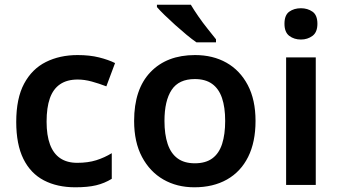

<svg xmlns="http://www.w3.org/2000/svg" viewBox="-20 -786 1442 816"><path d="M300 10Q223 10 166.5 -19.5Q110 -49 79.5 -110.5Q49 -172 49 -268Q49 -368 82.5 -430.5Q116 -493 175 -522.5Q234 -552 310 -552Q361 -552 401 -542Q441 -532 469 -518L432 -419Q401 -431 370 -439.5Q339 -448 310 -448Q265 -448 235.5 -428Q206 -408 192 -368.5Q178 -329 178 -269Q178 -211 192.5 -172Q207 -133 236 -113.5Q265 -94 308 -94Q354 -94 389 -105Q424 -116 455 -135V-26Q424 -7 388.5 1.5Q353 10 300 10Z M1066 -272Q1066 -182 1034.5 -119Q1003 -56 944.5 -23Q886 10 806 10Q732 10 674.5 -23Q617 -56 583.5 -119Q550 -182 550 -272Q550 -407 619.5 -479.5Q689 -552 809 -552Q885 -552 942.5 -519.5Q1000 -487 1033 -424.5Q1066 -362 1066 -272ZM679 -272Q679 -215 692.5 -174.5Q706 -134 734.5 -113Q763 -92 808 -92Q854 -92 882.5 -113Q911 -134 924 -174.5Q937 -215 937 -272Q937 -330 923.5 -369.5Q910 -409 881.5 -429.5Q853 -450 808 -450Q740 -450 709.5 -404Q679 -358 679 -272ZM791 -766Q804 -744 823 -716.5Q842 -689 862.5 -663.5Q883 -638 898 -619V-606H815Q796 -619 772.5 -638.5Q749 -658 724.5 -680Q700 -702 679.5 -722Q659 -742 647 -756V-766Z M1322 -542V0H1196V-542ZM1259 -751Q1287 -751 1308 -736.5Q1329 -722 1329 -685Q1329 -649 1308 -633.5Q1287 -618 1259 -618Q1230 -618 1209.5 -633.5Q1189 -649 1189 -685Q1189 -722 1209.5 -736.5Q1230 -751 1259 -751Z"/></svg>

Font: Noto Sans Cham SemiBold
Style: Regular
Weight: 600
Version: Version 2.002